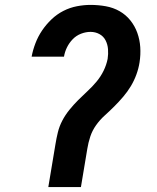

<svg xmlns="http://www.w3.org/2000/svg" viewBox="-20 -763 640 783"><path d="M177 0 206 -174Q210 -199 216 -223.5Q222 -248 234 -271Q246 -294 263 -315Q280 -336 299 -355Q318 -374 337.5 -392Q357 -410 374 -430.5Q391 -451 402.5 -474.5Q414 -498 419 -523Q422 -543 420.5 -562.5Q419 -582 410.5 -598.5Q402 -615 385.5 -624Q369 -633 349 -633Q330 -633 310.5 -625.5Q291 -618 276.5 -603Q262 -588 253 -569.5Q244 -551 241 -532H109Q114 -559 124.5 -586.5Q135 -614 151.5 -638.5Q168 -663 190 -684Q212 -705 238.5 -718.5Q265 -732 293.5 -737.5Q322 -743 349 -743Q381 -743 411.5 -737.5Q442 -732 467.5 -717.5Q493 -703 511.5 -680Q530 -657 540 -629Q550 -601 552 -570.5Q554 -540 549 -508Q545 -483 536 -458.5Q527 -434 513.5 -411.5Q500 -389 482.5 -368.5Q465 -348 446 -329Q427 -310 407 -292Q387 -274 371.5 -252Q356 -230 348 -205.5Q340 -181 336 -156L310 0Z"/></svg>

Font: Iosevka SS04 XBd Ex
Style: Italic
Weight: 800
Width: 7
Italic angle: -9°
Monospace: yes
Designer: Belleve Invis
Foundry: Belleve Invis
Version: Version 19.0.0; ttfautohint (v1.8.4)